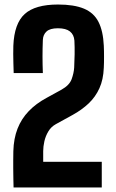

<svg xmlns="http://www.w3.org/2000/svg" viewBox="-20 -829 512 849"><path d="M40 0Q39.5 -19 39.2 -33.5Q39 -48 38.8 -60.8Q38.5 -73.5 38.5 -87.2Q38.5 -101 38.5 -118.8Q38.5 -136.5 39 -160.5Q40.5 -216.5 57.5 -260Q74.5 -303.5 106.8 -337.2Q139 -371 186.5 -396.5L252 -432.5Q287 -452 296.8 -479Q306.5 -506 308 -530Q309.5 -557.5 310 -589.2Q310.5 -621 309 -649.5Q307 -676 289.2 -690Q271.5 -704 236 -704Q201.5 -704 186 -690Q170.5 -676 169.5 -652.5Q168 -614 168 -579.8Q168 -545.5 169.5 -506H40.5Q40 -528.5 39.2 -549.8Q38.5 -571 38.5 -590Q38.5 -609 39 -627Q43 -725 89.2 -767Q135.5 -809 236.5 -809Q307.5 -809 351.2 -790.8Q395 -772.5 415.5 -732.2Q436 -692 439 -627Q439.5 -615 439.8 -602.2Q440 -589.5 440 -577Q440 -564.5 439.8 -552.5Q439.5 -540.5 439 -529.5Q437 -477 419.5 -438.5Q402 -400 371.8 -371.5Q341.5 -343 301.5 -321L227 -280Q206 -268.5 193.8 -248Q181.5 -227.5 176.2 -204.2Q171 -181 171 -160.5V-113.5H430V0Z"/></svg>

Font: Big Shoulders
Style: Bold
Weight: 700
Designer: Patric King
Foundry: XO Type Co
Version: Version 2.002